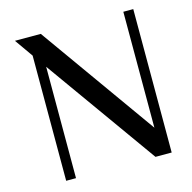

<svg xmlns="http://www.w3.org/2000/svg" viewBox="-106 -832 941 939"><g transform="rotate(-15 364.5 -363.0)"><path d="M649.4 0H567.4L165 -564V0H115.2V-633.8L50.3 -726.1H181.2L599.1 -139.2V-726.1H649.4Z"/></g></svg>

Font: Federov2
Style: Regular
Weight: 400
Designer: Olexa M. Volochay | Cyreal.org
Foundry: Olexa M. Volochay | Cyreal.org
Version: Version 1.000